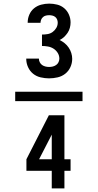

<svg xmlns="http://www.w3.org/2000/svg" viewBox="-20 -873 540 1061"><path d="M251 -440Q228 -440 204.5 -445.5Q181 -451 163 -465.5Q145 -480 135 -502Q125 -524 125 -548Q125 -548 125 -548.5Q125 -549 125 -549H195Q195 -549 195 -549Q195 -549 195 -548Q195 -538 200 -528.5Q205 -519 213 -513.5Q221 -508 231 -505.5Q241 -503 251 -503Q262 -503 272 -505.5Q282 -508 290.5 -514Q299 -520 303.5 -529.5Q308 -539 308 -549Q308 -566 299 -580.5Q290 -595 276 -604Q262 -613 245 -616Q228 -619 212 -619V-682Q227 -682 242.5 -684.5Q258 -687 270.5 -696Q283 -705 291 -718.5Q299 -732 299 -748Q299 -757 295.5 -765.5Q292 -774 285 -779.5Q278 -785 269 -787Q260 -789 252 -789Q243 -789 234 -787Q225 -785 218 -779Q211 -773 207.5 -764.5Q204 -756 204 -748Q204 -747 204 -747Q204 -747 204 -747H133Q133 -747 133 -747.5Q133 -748 133 -749Q133 -771 142 -792Q151 -813 168 -827Q185 -841 207 -847Q229 -853 252 -853Q274 -853 296 -847.5Q318 -842 335 -827.5Q352 -813 361 -792Q370 -771 370 -749Q370 -734 366 -719Q362 -704 353.5 -691.5Q345 -679 334 -668.5Q323 -658 309 -652Q324 -645 337 -634.5Q350 -624 359.5 -610Q369 -596 374 -580Q379 -564 379 -548Q379 -524 369 -502Q359 -480 340.5 -465.5Q322 -451 298.5 -445.5Q275 -440 251 -440ZM64 -314V-366H436V-314ZM266 168V71H126V7L250 -236H336V7H370V71H336V168ZM196 7H266V-129Z"/></svg>

Font: Iosevka Julsh Curly
Style: Regular
Weight: 400
Designer: Belleve Invis
Foundry: Belleve Invis
Version: Version 15.0.2; ttfautohint (v1.8.4)